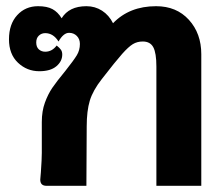

<svg xmlns="http://www.w3.org/2000/svg" viewBox="-20 -600 720 620"><path d="M630 -425V0H485V-385Q485 -429 475 -447.5Q465 -466 441 -466Q423 -466 409 -457.5Q395 -449 374.5 -426Q354 -403 309 -345Q280 -308 270 -275Q260 -242 260 -192L259 0H130Q110 0 110 -20Q110 -24 112 -44Q115 -86 115 -106V-206Q115 -241 125 -268.5Q135 -296 149 -316.5Q163 -337 191 -371Q218 -405 228 -421.5Q238 -438 238 -458Q238 -474 228 -484Q218 -494 203 -494Q185 -494 169 -466Q152 -493 126 -493Q114 -493 105.5 -485Q97 -477 97 -463Q97 -448 105.5 -440.5Q114 -433 126 -433Q148 -433 163 -453Q173 -445 177 -439Q181 -433 181 -424Q181 -402 162 -386Q143 -370 107 -370Q67 -370 38 -397.5Q9 -425 9 -473Q9 -522 35.5 -551Q62 -580 103 -580Q132 -580 149.5 -570.5Q167 -561 179 -541Q203 -580 259 -580Q287 -580 309.5 -565.5Q332 -551 345 -525Q398 -580 484 -580Q550 -580 590 -536Q630 -492 630 -425Z"/></svg>

Font: Krub
Style: Bold
Weight: 700
Version: Version 1.000; ttfautohint (v1.6)